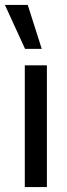

<svg xmlns="http://www.w3.org/2000/svg" viewBox="-41 -762 271 782"><path d="M60 0V-496H150V0ZM61 -563 -21 -742H72L129 -563Z"/></svg>

Font: HostGroteskRegular
Style: Regular
Weight: 400
Designer: Doukan Karapınar based on Poppins by Indian Type Foundry, Jonny Pinhorn
Foundry: Element Type
Version: Version 1.001; ttfautohint (v1.8.4.7-5d5b)